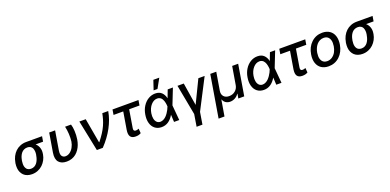

<svg xmlns="http://www.w3.org/2000/svg" viewBox="2 -1885 6497 3198"><g transform="rotate(-20 3251.0 -286.0)"><path d="M56.8 -258.5 59.7 -269.9Q68.9 -324.9 93 -372.2Q117.2 -419.4 153.6 -454.2Q190 -489 239.3 -508.7Q288.7 -528.4 345.2 -528.4H627.1L611.9 -436.8H479Q516.7 -404.8 533.2 -356Q549.7 -307.2 539.8 -248.6L538.4 -238.6Q530.2 -188.9 506.4 -144.2Q482.6 -99.4 446.9 -65Q411.2 -30.5 361.9 -10.3Q312.5 9.9 257.1 9.9Q211.6 9.9 174.5 -3.4Q137.4 -16.7 112.7 -40.7Q88.1 -64.6 72.3 -98.2Q56.5 -131.7 53.4 -172.1Q50.4 -212.4 56.8 -258.5ZM175.1 -269.9 172.2 -258.5Q168 -229.4 167.6 -203.3Q167.3 -177.2 173.8 -154.8Q180.4 -132.5 192.3 -116.3Q204.2 -100.1 224.6 -90.9Q245 -81.7 272 -81.7Q304.3 -81.7 331.1 -95.7Q358 -109.7 376.6 -134.4Q395.2 -159.1 407.5 -190.3Q419.7 -221.6 425.8 -258.5L428.6 -269.9Q435 -303.3 432 -333.6Q429 -364 418.7 -386.9Q408.4 -409.8 385.7 -423.3Q362.9 -436.8 330.3 -436.8Q297.2 -436.8 270.1 -423.5Q242.9 -410.2 224.1 -386.7Q205.3 -363.3 193 -333.8Q180.8 -304.3 175.1 -269.9Z M759.9 -545.5H864.7L808.6 -207.4Q803.6 -171.9 806.6 -147.7Q809.7 -123.6 821.4 -108.7Q833.1 -93.8 848.2 -87.2Q863.3 -80.6 882.5 -80.6Q923.7 -80.6 960.6 -107.4Q997.5 -134.2 1022.4 -179Q1047.2 -223.7 1056.1 -277Q1064.3 -342.3 1060 -411.9Q1055.8 -481.5 1041.5 -545.5H1146.7Q1162.6 -498.6 1166.5 -425.6Q1170.5 -352.6 1159.1 -277Q1151.3 -230.1 1135.8 -188.4Q1120.4 -146.7 1095.5 -110.1Q1070.7 -73.5 1038.9 -47.1Q1007.1 -20.6 964.3 -5.3Q921.5 9.9 872.2 9.9Q777.3 9.9 731.7 -44.6Q686.1 -99.1 703.8 -208.8Z M1406.2 0 1294.4 -545.5H1407.3L1484.4 -109H1490.1Q1541.5 -174 1577.2 -229.2Q1612.9 -284.4 1636.7 -337.2Q1660.5 -389.9 1674.7 -437.3Q1688.9 -484.7 1701.3 -545.5H1806.1Q1782.3 -405.5 1707.2 -266Q1632.1 -126.4 1511.4 0Z M2342.3 -545.5 2327.4 -453.8H2143.8L2092.7 -143.1Q2090.6 -131.4 2090.6 -122.2Q2090.6 -112.9 2092 -106.7Q2093.4 -100.5 2096.8 -96.1Q2100.1 -91.6 2103.9 -89.1Q2107.6 -86.6 2113.1 -85.2Q2118.6 -83.8 2123 -83.5Q2127.5 -83.1 2133.5 -83.1Q2152.3 -83.1 2181.8 -95.9L2188.2 -14.2Q2164.1 0 2141.7 5Q2119.3 9.9 2091.6 9.9Q2027.3 9.9 2001.1 -27.9Q1974.8 -65.7 1987.9 -146.3L2039.1 -453.8H1867.2L1882.1 -545.5Z M2552.6 11.4Q2483.7 11 2436.3 -26.1Q2388.8 -63.2 2370.4 -129.3Q2351.9 -195.3 2366.1 -279.1Q2378.6 -358.3 2418.1 -420.8Q2457.7 -483.3 2515.4 -517.9Q2573.2 -552.6 2638.8 -552.6Q2709.5 -552.6 2750.9 -513.8Q2792.3 -475.1 2807.5 -407.3H2807.9L2860.4 -545.5H2952.8L2844.8 -271.3L2843.4 -266.7L2866.8 0H2774.5L2767.8 -129.6Q2684.3 12.8 2552.6 11.4ZM2759.6 -280.5V-280.9Q2758.9 -296.9 2757.3 -311.8Q2755.7 -326.7 2752 -345.5Q2748.2 -364.3 2742.9 -380.1Q2737.6 -396 2728.5 -411.6Q2719.5 -427.2 2707.9 -438Q2696.4 -448.9 2679.7 -455.6Q2663 -462.4 2643.1 -462.4Q2580.6 -462.4 2531.6 -407.1Q2482.6 -351.9 2468 -265.6Q2459.5 -212.7 2468 -170.5Q2476.6 -128.2 2501.2 -104Q2525.9 -79.9 2563.2 -79.9Q2591.3 -79.9 2618.4 -93.8Q2645.6 -107.6 2666.2 -128.2Q2686.8 -148.8 2705.6 -176.1Q2724.4 -203.5 2736.3 -227.3Q2748.2 -251.1 2757.5 -274.9ZM2634.2 -610.1 2690.3 -777H2795.8L2702.8 -610.1Z M3033.7 -545.5H3145.2L3209.2 -143.1L3403.8 -545.5H3515.3L3238.3 -9.2L3203.5 204.5H3099.8L3134.6 -9.2Z M3490.4 202.4 3615.1 -545.5H3721.2L3668 -226.2Q3658 -165.5 3690.7 -127.5Q3723.4 -89.5 3786.6 -89.5Q3849.8 -89.5 3894.9 -127.5Q3940 -165.5 3949.6 -226.2L4003.2 -545.5H4109.4L4018.5 0H3914.1L3927.9 -79.9H3923.7Q3896.7 -40.1 3856 -18.3Q3815.3 3.6 3770.2 3.6Q3726.2 3.6 3693 -18.5Q3659.8 -40.5 3646.7 -79.9H3642.4L3594.8 202.4Z M4364.7 11.4Q4295.8 11 4248.4 -26.1Q4201 -63.2 4182.5 -129.3Q4164.1 -195.3 4178.3 -279.1Q4190.7 -358.3 4230.3 -420.8Q4269.9 -483.3 4327.6 -517.9Q4385.3 -552.6 4451 -552.6Q4521.7 -552.6 4563 -513.8Q4604.4 -475.1 4619.7 -407.3H4620L4672.6 -545.5H4764.9L4657 -271.3L4655.5 -266.7L4679 0H4586.6L4579.9 -129.6Q4496.4 12.8 4364.7 11.4ZM4571.7 -280.5V-280.9Q4571 -296.9 4569.4 -311.8Q4567.8 -326.7 4564.1 -345.5Q4560.4 -364.3 4555 -380.1Q4549.7 -396 4540.7 -411.6Q4531.6 -427.2 4520.1 -438Q4508.5 -448.9 4491.8 -455.6Q4475.1 -462.4 4455.3 -462.4Q4392.8 -462.4 4343.8 -407.1Q4294.7 -351.9 4280.2 -265.6Q4271.7 -212.7 4280.2 -170.5Q4288.7 -128.2 4313.4 -104Q4338.1 -79.9 4375.4 -79.9Q4403.4 -79.9 4430.6 -93.8Q4457.7 -107.6 4478.3 -128.2Q4498.9 -148.8 4517.8 -176.1Q4536.6 -203.5 4548.5 -227.3Q4560.4 -251.1 4569.6 -274.9Z M5298.3 -545.5 5283.4 -453.8H5099.8L5048.7 -143.1Q5046.5 -131.4 5046.5 -122.2Q5046.5 -112.9 5047.9 -106.7Q5049.4 -100.5 5052.7 -96.1Q5056.1 -91.6 5059.8 -89.1Q5063.6 -86.6 5069.1 -85.2Q5074.6 -83.8 5079 -83.5Q5083.5 -83.1 5089.5 -83.1Q5108.3 -83.1 5137.8 -95.9L5144.2 -14.2Q5120 0 5097.7 5Q5075.3 9.9 5047.6 9.9Q4983.3 9.9 4957 -27.9Q4930.8 -65.7 4943.9 -146.3L4995 -453.8H4823.2L4838.1 -545.5Z M5514.9 11Q5437.9 11 5385.1 -24.7Q5332.4 -60.4 5311.3 -125.2Q5290.1 -190 5304 -274.9Q5324.2 -400.6 5405 -476.6Q5485.8 -552.6 5599.4 -552.6Q5676.5 -552.6 5729.2 -516.9Q5782 -481.2 5803.1 -416.2Q5824.2 -351.2 5810.4 -265.6Q5789.8 -140.6 5709 -64.8Q5628.2 11 5514.9 11ZM5521 -78.1Q5570.3 -78.1 5609.9 -105.5Q5649.5 -132.8 5673.1 -176.5Q5696.7 -220.2 5705.6 -274.9Q5709.9 -305.8 5709.7 -333.8Q5709.5 -361.9 5701.5 -385.7Q5693.5 -409.4 5680 -426.8Q5666.5 -444.2 5644.4 -454Q5622.2 -463.8 5593.4 -463.8Q5556.1 -463.8 5524 -448Q5491.8 -432.2 5468.9 -404.8Q5446 -377.5 5430.8 -342.2Q5415.5 -306.8 5408.7 -266Q5404.5 -235.1 5404.7 -207.2Q5404.8 -179.3 5412.8 -155.7Q5420.8 -132.1 5434.3 -114.9Q5447.8 -97.7 5470 -87.9Q5492.2 -78.1 5521 -78.1Z M5915.1 -258.5 5918 -269.9Q5927.2 -324.9 5951.3 -372.2Q5975.5 -419.4 6011.9 -454.2Q6048.3 -489 6097.7 -508.7Q6147 -528.4 6203.5 -528.4H6485.4L6470.2 -436.8H6337.4Q6375 -404.8 6391.5 -356Q6408 -307.2 6398.1 -248.6L6396.7 -238.6Q6388.5 -188.9 6364.7 -144.2Q6340.9 -99.4 6305.2 -65Q6269.5 -30.5 6220.2 -10.3Q6170.8 9.9 6115.4 9.9Q6070 9.9 6032.8 -3.4Q5995.7 -16.7 5971.1 -40.7Q5946.4 -64.6 5930.6 -98.2Q5914.8 -131.7 5911.8 -172.1Q5908.7 -212.4 5915.1 -258.5ZM6033.4 -269.9 6030.5 -258.5Q6026.3 -229.4 6025.9 -203.3Q6025.6 -177.2 6032.1 -154.8Q6038.7 -132.5 6050.6 -116.3Q6062.5 -100.1 6082.9 -90.9Q6103.3 -81.7 6130.3 -81.7Q6162.6 -81.7 6189.5 -95.7Q6216.3 -109.7 6234.9 -134.4Q6253.6 -159.1 6265.8 -190.3Q6278.1 -221.6 6284.1 -258.5L6286.9 -269.9Q6293.3 -303.3 6290.3 -333.6Q6287.3 -364 6277 -386.9Q6266.7 -409.8 6244 -423.3Q6221.2 -436.8 6188.6 -436.8Q6155.5 -436.8 6128.4 -423.5Q6101.2 -410.2 6082.4 -386.7Q6063.6 -363.3 6051.3 -333.8Q6039.1 -304.3 6033.4 -269.9Z"/></g></svg>

Font: Karasuma Gothic
Style: Medium Italic
Weight: 500
Italic angle: 9.39998°
Designer: Rasmus Andersson / Ryoko Nishizuka
Foundry: Genbu
Version: Version 1.00